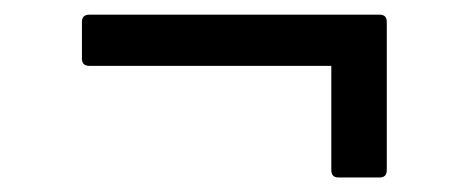

<svg xmlns="http://www.w3.org/2000/svg" viewBox="-20 -355 640 262"><path d="M441.9 -112.8Q432.1 -112.8 432.1 -123V-265.1H102.1Q91.8 -265.1 91.8 -274.9V-325.2Q91.8 -335 102.1 -335H498Q507.8 -335 507.8 -325.2V-123Q507.8 -112.8 498 -112.8Z"/></svg>

Font: Sofia Sans
Style: Regular
Weight: 400
Designer: Botio Nikoltchev, Ani Petrova
Foundry: lettersoup
Version: Version 4.100